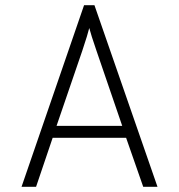

<svg xmlns="http://www.w3.org/2000/svg" viewBox="-20 -720 689 740"><path d="M466 -189H183L119 0H63L304 -700H344L587 0H532ZM352 -524Q330 -588 324 -612Q319 -590 297 -524L198 -235H451Z"/></svg>

Font: Overpass ExtraLight
Style: Regular
Weight: 200
Designer: Delve Withrington, Thomas Jockin
Foundry: Delve Fonts
Version: Version 3.000;DELV;Overpass